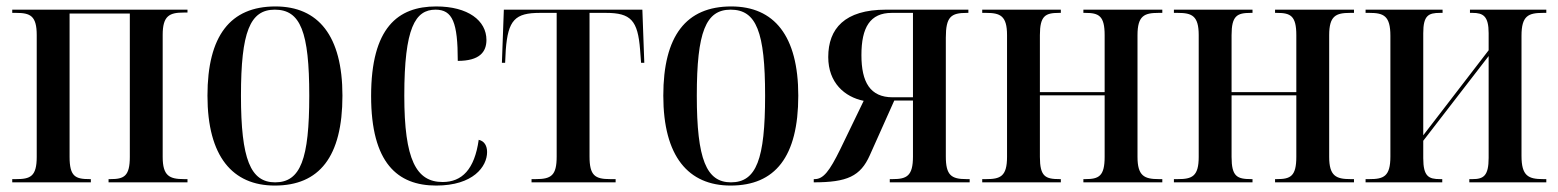

<svg xmlns="http://www.w3.org/2000/svg" viewBox="-20 -566 4837 596"><path d="M18 0H262V-10H258C214 -10 196 -18 196 -79V-524H383V-79C383 -19 365 -10 323 -10H317V0H562V-10H551C506 -10 485 -20 485 -79V-458C485 -517 506 -527 550 -527H562V-536H18V-526H30C74 -526 94 -517 94 -457V-79C94 -18 74 -10 30 -10H18Z M833 10C971 10 1043 -79 1043 -269C1043 -455 968 -546 835 -546C695 -546 624 -455 624 -269C624 -80 702 10 833 10ZM834 0C758 0 728 -71 728 -269C728 -467 756 -536 833 -536C913 -536 940 -467 940 -269C940 -72 913 0 834 0Z M1334 10C1449 10 1492 -49 1492 -94C1492 -113 1484 -128 1466 -132C1453 -40 1414 -1 1354 -1C1272 -1 1235 -70 1235 -269C1235 -480 1269 -536 1332 -536C1385 -536 1401 -496 1401 -377C1469 -377 1490 -405 1490 -442C1490 -502 1433 -546 1334 -546C1215 -546 1132 -480 1132 -268C1132 -60 1214 10 1334 10Z M1630 0H1891V-10H1874C1827 -10 1810 -21 1810 -80V-526H1861C1938 -526 1960 -503 1967 -411L1970 -371H1980L1974 -536H1544L1538 -371H1548L1550 -411C1557 -504 1579 -526 1656 -526H1708V-80C1708 -21 1691 -10 1643 -10H1630Z M2248 10C2386 10 2458 -79 2458 -269C2458 -455 2383 -546 2250 -546C2110 -546 2039 -455 2039 -269C2039 -80 2117 10 2248 10ZM2249 0C2173 0 2143 -71 2143 -269C2143 -467 2171 -536 2248 -536C2328 -536 2355 -467 2355 -269C2355 -72 2328 0 2249 0Z M2506 0C2610 0 2651 -19 2680 -84L2756 -254H2814V-80C2814 -20 2795 -10 2751 -10H2742V0H2990V-10H2980C2933 -10 2916 -22 2916 -80V-449C2916 -514 2932 -526 2981 -526H2986V-536H2730C2602 -536 2551 -477 2551 -389C2551 -309 2602 -265 2661 -253L2588 -102C2555 -35 2536 -10 2509 -10H2506ZM2751 -264C2681 -264 2654 -311 2654 -395C2654 -481 2681 -526 2748 -526H2814V-264Z M3029 0H3273V-10H3269C3225 -10 3208 -18 3208 -79V-270H3409V-79C3409 -19 3391 -10 3349 -10H3343V0H3588V-10H3577C3532 -10 3511 -20 3511 -79V-457C3511 -517 3532 -526 3576 -526H3588V-536H3343V-526H3349C3391 -526 3409 -517 3409 -457V-280H3208V-457C3208 -517 3225 -526 3267 -526H3273V-536H3029V-526H3041C3085 -526 3106 -517 3106 -457V-79C3106 -18 3085 -10 3041 -10H3029Z M3624 0H3868V-10H3864C3820 -10 3803 -18 3803 -79V-270H4004V-79C4004 -19 3986 -10 3944 -10H3938V0H4183V-10H4172C4127 -10 4106 -20 4106 -79V-457C4106 -517 4127 -526 4171 -526H4183V-536H3938V-526H3944C3986 -526 4004 -517 4004 -457V-280H3803V-457C3803 -517 3820 -526 3862 -526H3868V-536H3624V-526H3636C3680 -526 3701 -517 3701 -457V-79C3701 -18 3680 -10 3636 -10H3624Z M4219 0H4457V-10H4450C4415 -10 4398 -18 4398 -75V-129L4601 -392V-76C4601 -20 4585 -10 4551 -10H4541V0H4780V-10H4770C4724 -10 4703 -20 4703 -82V-455C4703 -517 4724 -526 4770 -526H4780V-536H4543V-526H4551C4584 -526 4601 -516 4601 -463V-410L4398 -146V-463C4398 -518 4414 -526 4450 -526H4458V-536H4219V-526H4231C4275 -526 4296 -517 4296 -455V-80C4296 -18 4275 -10 4231 -10H4219Z"/></svg>

Font: Noto Serif Display Condensed Medium
Style: Regular
Weight: 500
Width: 3
Designer: Monotype Design Team
Foundry: Monotype Imaging Inc.
Version: Version 2.009